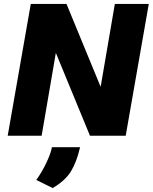

<svg xmlns="http://www.w3.org/2000/svg" viewBox="-20 -688 774 973"><path d="M19 0 136 -668H317L490 -248L562 -668H734L617 0H436L263 -420L191 0ZM247 265 164 224Q193 183 213.5 140Q234 97 241 68L243 58H386L384 65Q369 130 341 178Q313 226 247 265Z"/></svg>

Font: Gantari ExtraBold
Style: Italic
Weight: 800
Italic angle: -10°
Designer: Anugrah Pasau
Foundry: Lafontype
Version: Version 1.000